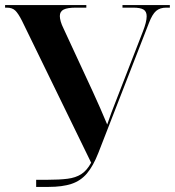

<svg xmlns="http://www.w3.org/2000/svg" viewBox="-20 -734 687 754"><path d="M122 0V-28H168Q213 -28 245 -32Q277 -36 299 -50Q321 -64 338 -95L67 -651Q52 -681 40 -692.5Q28 -704 7 -704H0V-714H319V-704H278Q245 -704 230 -696.5Q215 -689 215 -671Q215 -662 218.5 -649.5Q222 -637 230 -621L344 -375Q359 -342 373 -310.5Q387 -279 401 -245Q410 -271 418 -293Q426 -315 435 -337L541 -610Q556 -648 556 -670Q556 -689 543.5 -696.5Q531 -704 503 -704H461V-714H647V-704H633Q608 -704 593 -691Q578 -678 565 -644L366 -133Q346 -82 321.5 -53Q297 -24 261 -12Q225 0 171 0Z"/></svg>

Font: Noto Serif Display SemiCondensed
Style: Bold
Weight: 700
Width: 4
Designer: Monotype Design Team
Foundry: Monotype Imaging Inc.
Version: Version 2.009